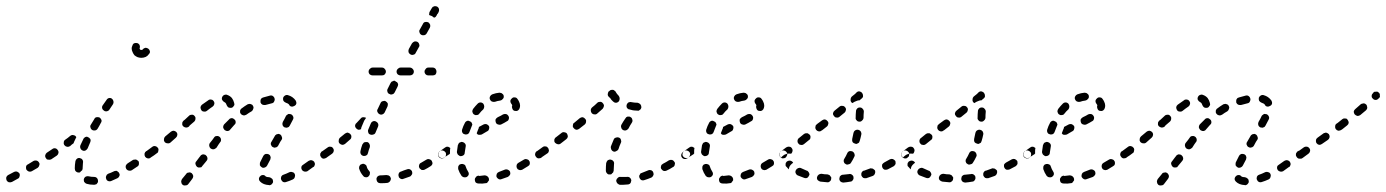

<svg xmlns="http://www.w3.org/2000/svg" viewBox="-32 -568 4412 611"><path d="M272 19Q275 19 276 17Q278 15 279 13Q280 11 280 8Q280 3 277 -1Q273 -5 268 -5Q258 -5 250 -7Q245 -8 241 -6Q236 -3 235 2Q234 4 235 7Q235 9 236 11Q238 13 240 15Q241 16 244 17Q254 20 267 20Q270 20 272 19ZM-4 12Q-9 10 -11 6Q-13 1 -12 -4Q-10 -9 -6 -11L13 -21Q17 -23 22 -22Q27 -20 30 -16Q32 -11 30 -6Q29 -1 24 1L6 11Q1 13 -4 12ZM348 -8Q350 -13 347 -17Q346 -20 344 -21Q342 -23 340 -24Q338 -25 335 -24Q333 -24 331 -23Q321 -18 312 -15Q310 -14 308 -12Q307 -10 306 -8Q305 -6 305 -3Q305 -1 306 1Q307 6 312 8Q317 10 322 8Q331 4 342 -1Q346 -3 348 -8ZM209 -23Q206 -26 206 -32V-33Q206 -43 208 -55Q209 -60 213 -63Q217 -66 222 -65Q225 -64 227 -63Q229 -62 230 -60Q232 -58 232 -55Q233 -53 232 -50Q231 -41 231 -33V-32Q231 -30 230 -28Q230 -26 228 -25Q225 -23 223 -20Q222 -20 221 -19Q219 -19 218 -19Q213 -19 209 -23ZM93 -42Q95 -47 92 -51Q89 -56 84 -57Q79 -58 75 -56Q66 -50 57 -45Q52 -43 51 -38Q50 -33 52 -28Q55 -24 60 -22Q65 -21 69 -23Q79 -29 88 -34Q92 -37 93 -42ZM410 -45Q411 -50 409 -55Q407 -57 405 -58Q403 -60 401 -60Q398 -61 396 -60Q393 -60 391 -59Q382 -53 374 -48Q372 -46 370 -44Q369 -42 368 -40Q368 -37 368 -35Q369 -32 370 -30Q373 -26 378 -25Q383 -24 387 -26Q396 -32 405 -38Q409 -40 410 -45ZM154 -81Q155 -86 152 -90Q149 -95 144 -96Q139 -97 135 -94Q126 -88 117 -82Q113 -79 112 -74Q111 -69 114 -65Q115 -63 117 -61Q119 -60 122 -60Q124 -59 127 -60Q129 -60 131 -61Q140 -67 149 -73Q153 -76 154 -81ZM452 -70Q453 -72 453 -75Q454 -77 453 -80Q453 -82 451 -84Q448 -88 443 -89Q438 -90 434 -87H433Q431 -85 430 -83Q428 -81 428 -79Q428 -76 428 -74Q429 -71 430 -69Q433 -65 438 -64Q443 -63 447 -66L448 -67Q450 -68 452 -70ZM224 -96Q226 -91 231 -89Q233 -88 235 -88Q238 -88 240 -89Q242 -90 244 -92Q246 -94 247 -96Q251 -105 255 -115Q256 -117 256 -119Q257 -122 256 -124Q255 -127 253 -128Q252 -130 249 -131Q247 -132 245 -133Q242 -133 240 -132Q237 -131 236 -129Q234 -128 233 -125Q228 -115 224 -106Q222 -101 224 -96ZM181 -101Q176 -102 173 -106Q170 -110 171 -115Q171 -120 175 -123Q184 -129 192 -136Q194 -137 196 -138Q198 -139 201 -138Q203 -138 205 -137Q208 -136 209 -134Q210 -133 210 -133Q210 -132 211 -132Q207 -123 203 -115Q203 -113 202 -112Q196 -108 191 -103Q186 -100 181 -101ZM256 -162Q257 -157 262 -154Q266 -152 271 -153Q276 -154 279 -159Q284 -167 289 -177Q292 -181 291 -186Q289 -191 285 -194Q280 -196 275 -195Q270 -194 268 -189Q262 -180 257 -171Q254 -167 256 -162ZM293 -224Q294 -219 299 -216Q301 -214 303 -214Q306 -213 308 -214Q310 -214 313 -216Q315 -217 316 -219L328 -237Q330 -241 329 -246Q328 -251 324 -254Q320 -257 315 -256Q310 -255 307 -250L295 -233Q292 -229 293 -224ZM418 -409Q416 -409 414 -410Q413 -412 412 -414Q412 -415 413 -416Q414 -421 412 -425Q409 -430 404 -431Q399 -432 394 -430Q390 -427 389 -422Q387 -418 387 -414Q387 -408 390 -402Q392 -397 396 -392Q401 -388 406 -386Q412 -384 418 -384Q425 -384 432 -387Q438 -390 442 -396Q446 -400 445 -405Q444 -410 440 -413Q436 -416 431 -416Q426 -415 422 -411Q422 -410 421 -409Q419 -409 418 -409Z M583 -8Q582 -13 578 -17Q576 -18 574 -19Q572 -20 569 -19Q567 -19 564 -18Q562 -17 561 -15L547 2Q546 4 545 7Q544 9 545 11Q545 14 546 16Q547 18 549 20Q553 23 558 22Q564 22 567 18L580 1Q583 -3 583 -8ZM828 21Q831 20 833 18Q834 17 836 14Q837 12 837 10Q837 4 834 1Q830 -3 825 -4Q817 -4 813 -7Q810 -11 805 -11Q799 -11 796 -7Q794 -6 793 -3Q792 -1 792 1Q792 4 793 6Q794 8 796 10Q806 20 824 21Q826 22 828 21ZM904 0Q905 -2 906 -4Q907 -7 907 -9Q907 -12 906 -14Q904 -19 899 -20Q894 -22 889 -20Q879 -15 870 -12Q868 -11 866 -10Q864 -8 863 -6Q862 -3 862 -1Q862 2 863 4Q865 9 869 11Q874 13 879 11Q889 8 900 3Q902 2 904 0ZM968 -39Q969 -41 970 -44Q970 -46 970 -48Q969 -51 968 -53Q965 -57 960 -58Q955 -59 950 -56Q941 -50 933 -44Q931 -43 929 -41Q928 -39 927 -37Q927 -34 927 -32Q928 -29 929 -27Q932 -23 937 -22Q942 -21 946 -23Q955 -29 964 -36Q967 -37 968 -39ZM795 -47Q795 -45 795 -42Q796 -40 798 -38Q800 -36 802 -35Q806 -33 811 -35Q816 -37 818 -41Q822 -49 828 -60Q829 -62 829 -65Q830 -67 829 -69Q828 -72 827 -74Q825 -76 823 -77Q818 -79 813 -78Q808 -76 806 -72Q800 -61 796 -52Q795 -50 795 -47ZM622 -52 626 -57Q629 -61 628 -66Q627 -71 623 -74Q621 -76 619 -76Q616 -77 614 -77Q612 -76 609 -75Q607 -74 606 -72L602 -67L593 -55Q589 -51 590 -46Q591 -41 595 -37Q597 -36 599 -35Q601 -35 604 -35Q606 -35 609 -36Q611 -38 612 -40ZM1012 -70Q1013 -72 1013 -75Q1014 -77 1013 -80Q1013 -82 1011 -84Q1008 -88 1003 -89Q998 -90 994 -87L992 -86Q990 -85 989 -82Q987 -80 987 -78Q987 -75 987 -73Q988 -71 989 -69Q992 -64 997 -63Q1002 -63 1007 -66L1008 -67Q1010 -68 1012 -70ZM471 -84Q472 -87 472 -89Q473 -91 472 -94Q472 -96 470 -98Q467 -102 462 -103Q457 -104 453 -101Q443 -94 434 -87Q432 -86 430 -84Q429 -82 429 -79Q428 -77 429 -74Q429 -72 431 -70Q434 -66 439 -65Q444 -64 448 -67Q458 -73 468 -81Q470 -82 471 -84ZM664 -109 669 -116Q671 -118 671 -120Q672 -123 671 -125Q671 -128 669 -130Q668 -132 666 -133Q662 -136 657 -135Q652 -135 649 -130L644 -123Q641 -119 636 -113Q633 -109 634 -103Q635 -98 639 -95Q641 -94 644 -93Q646 -93 649 -93Q651 -94 653 -95Q655 -96 657 -98Q661 -104 664 -109ZM839 -129 832 -117Q829 -113 830 -108Q832 -102 836 -100Q838 -99 841 -98Q843 -98 846 -99Q848 -99 850 -101Q852 -102 853 -104L860 -117L864 -123Q867 -127 865 -132Q864 -137 860 -140Q858 -141 855 -142Q853 -142 850 -141Q848 -141 846 -139Q844 -138 843 -136ZM531 -134Q532 -136 532 -138Q533 -141 532 -143Q531 -146 529 -148Q526 -151 521 -152Q516 -152 512 -149Q503 -141 494 -134Q492 -132 491 -130Q490 -128 490 -125Q489 -123 490 -120Q491 -118 492 -116Q496 -112 501 -112Q506 -111 510 -114Q519 -122 528 -130Q530 -132 531 -134ZM718 -179Q718 -185 714 -188Q712 -190 710 -191Q708 -192 705 -192Q703 -192 701 -191Q698 -190 697 -188Q689 -180 681 -172Q678 -168 678 -163Q679 -158 683 -154Q684 -153 687 -152Q689 -151 692 -151Q694 -151 696 -152Q699 -153 700 -155Q707 -163 714 -171Q718 -174 718 -179ZM867 -171Q868 -166 873 -163Q875 -162 878 -162Q880 -161 882 -162Q885 -163 887 -164Q889 -166 890 -168Q896 -179 900 -187Q903 -192 901 -197Q899 -202 895 -204Q893 -205 890 -205Q888 -206 885 -205Q883 -204 881 -202Q879 -201 878 -199Q874 -190 868 -180Q866 -175 867 -171ZM572 -169 586 -181Q590 -185 590 -190Q591 -195 587 -199Q584 -203 579 -203Q573 -203 570 -200L556 -187L552 -184Q550 -182 549 -180Q548 -178 548 -176Q548 -173 548 -171Q549 -168 551 -166Q554 -163 560 -162Q565 -162 569 -165ZM774 -222Q776 -227 773 -231Q772 -234 770 -235Q768 -236 765 -237Q763 -238 761 -237Q758 -237 756 -236Q746 -230 737 -223Q735 -222 734 -220Q732 -218 732 -215Q732 -213 732 -210Q733 -208 734 -206Q737 -202 742 -201Q747 -200 752 -203Q760 -209 769 -214Q773 -217 774 -222ZM650 -237Q651 -242 648 -246Q647 -248 644 -250Q642 -251 640 -251Q638 -252 635 -251Q633 -251 631 -249Q622 -243 611 -235Q607 -232 606 -227Q606 -221 609 -217Q612 -213 617 -213Q622 -212 626 -215Q636 -223 645 -229Q649 -232 650 -237ZM695 -226Q700 -224 705 -225Q707 -226 709 -227Q711 -229 712 -231Q714 -233 714 -236Q714 -238 713 -241Q711 -249 706 -256Q700 -263 691 -266Q687 -268 682 -266Q677 -264 675 -259Q674 -257 674 -254Q674 -252 675 -250Q677 -247 678 -246Q680 -244 682 -243Q687 -241 689 -234Q691 -229 695 -226ZM895 -229Q900 -228 905 -231Q907 -232 909 -234Q910 -236 911 -238Q911 -241 911 -243Q910 -246 909 -248Q905 -254 898 -259Q892 -263 885 -265Q880 -267 875 -264Q871 -262 869 -257Q868 -252 870 -247Q873 -243 878 -241Q885 -239 888 -235Q890 -230 895 -229ZM840 -244Q843 -249 842 -254Q841 -259 837 -262Q833 -265 828 -264Q816 -261 806 -258Q803 -257 801 -256Q799 -254 798 -252Q797 -250 797 -247Q797 -245 797 -242Q799 -237 803 -235Q808 -233 813 -234Q823 -237 832 -239Q838 -240 840 -244Z M1201 14Q1206 13 1209 9Q1212 5 1212 0Q1211 -2 1210 -5Q1209 -7 1207 -8Q1205 -10 1203 -10Q1200 -11 1198 -11Q1190 -10 1183 -10Q1181 -10 1179 -10Q1174 -10 1170 -7Q1166 -3 1166 2Q1166 4 1167 7Q1168 9 1169 11Q1171 13 1173 14Q1176 15 1178 15Q1181 15 1183 15Q1192 15 1201 14ZM1276 -9Q1278 -11 1279 -13Q1280 -15 1280 -18Q1280 -20 1279 -23Q1277 -27 1273 -29Q1268 -31 1263 -29Q1253 -26 1244 -22Q1239 -21 1237 -16Q1235 -11 1237 -6Q1237 -4 1239 -2Q1241 0 1243 1Q1245 2 1248 2Q1250 2 1252 1Q1262 -2 1272 -6Q1275 -7 1276 -9ZM1132 -4Q1137 -3 1141 -7Q1143 -9 1144 -11Q1145 -13 1145 -16Q1146 -18 1145 -20Q1144 -23 1142 -25Q1137 -30 1135 -38Q1134 -43 1129 -45Q1125 -48 1120 -46Q1117 -45 1115 -44Q1113 -42 1112 -40Q1111 -38 1111 -36Q1110 -33 1111 -31Q1115 -18 1124 -8Q1127 -4 1132 -4ZM1344 -46Q1345 -51 1342 -56Q1341 -58 1339 -59Q1337 -61 1335 -61Q1332 -62 1330 -62Q1328 -61 1325 -60Q1317 -55 1308 -50Q1303 -48 1302 -43Q1300 -38 1303 -33Q1304 -31 1306 -30Q1308 -28 1310 -27Q1312 -27 1315 -27Q1317 -27 1319 -28Q1329 -33 1338 -39Q1342 -41 1344 -46ZM1386 -70Q1387 -72 1387 -75Q1388 -77 1387 -80Q1387 -82 1385 -84Q1382 -88 1377 -89Q1372 -90 1368 -87H1367Q1365 -85 1364 -83Q1363 -81 1362 -79Q1362 -76 1362 -74Q1363 -71 1364 -69Q1367 -65 1372 -64Q1377 -63 1382 -66V-67Q1384 -68 1386 -70ZM1030 -87Q1031 -92 1028 -96Q1025 -101 1020 -101Q1015 -102 1011 -99Q1002 -93 994 -87Q990 -84 989 -79Q988 -74 991 -70Q994 -66 999 -65Q1004 -64 1008 -67Q1017 -73 1025 -79Q1029 -82 1030 -87ZM1116 -78Q1119 -73 1124 -72Q1126 -71 1129 -72Q1131 -72 1133 -73Q1135 -74 1137 -76Q1138 -78 1139 -81Q1141 -90 1145 -100Q1146 -105 1144 -109Q1142 -114 1137 -116Q1135 -116 1132 -116Q1130 -116 1127 -115Q1125 -114 1124 -112Q1122 -110 1121 -108Q1117 -97 1115 -87Q1114 -82 1116 -78ZM1086 -132Q1087 -137 1083 -141Q1082 -143 1079 -144Q1077 -145 1075 -146Q1072 -146 1070 -145Q1068 -144 1066 -143Q1058 -136 1050 -130Q1046 -126 1046 -121Q1045 -116 1048 -112Q1052 -108 1057 -107Q1062 -107 1066 -110Q1074 -117 1082 -124Q1086 -127 1086 -132ZM1139 -151Q1139 -149 1140 -146Q1141 -144 1142 -142Q1144 -141 1146 -140Q1151 -138 1156 -140Q1161 -141 1163 -146Q1167 -155 1171 -165Q1173 -170 1171 -175Q1169 -179 1165 -181Q1160 -184 1155 -182Q1150 -180 1148 -175Q1144 -165 1140 -156Q1139 -154 1139 -151ZM1133 -193Q1129 -195 1124 -195Q1119 -195 1116 -191Q1109 -184 1102 -176Q1100 -175 1099 -172Q1098 -170 1098 -168Q1098 -165 1099 -163Q1100 -161 1102 -159Q1105 -156 1109 -155Q1113 -155 1117 -157Q1117 -161 1119 -165Q1123 -174 1127 -184Q1130 -189 1133 -193ZM1169 -212Q1171 -207 1175 -205Q1180 -202 1185 -204Q1190 -206 1192 -210L1201 -229Q1203 -234 1202 -239Q1200 -243 1195 -246Q1191 -248 1186 -246Q1181 -245 1179 -240L1170 -221Q1167 -217 1169 -212ZM1201 -276Q1202 -271 1207 -269Q1209 -268 1212 -267Q1214 -267 1217 -268Q1219 -269 1221 -270Q1223 -272 1224 -274L1233 -292Q1235 -296 1235 -300Q1234 -304 1231 -307Q1231 -307 1230 -307Q1227 -309 1224 -311Q1222 -311 1221 -311Q1220 -310 1219 -310Q1216 -309 1214 -308Q1212 -306 1211 -304L1202 -286Q1199 -281 1201 -276ZM1192 -331Q1196 -335 1196 -340Q1196 -345 1192 -349Q1189 -353 1183 -353H1154Q1149 -353 1145 -349Q1141 -345 1141 -340Q1141 -335 1145 -331Q1149 -328 1154 -328H1183Q1189 -328 1192 -331ZM1281 -331Q1285 -335 1285 -340Q1285 -345 1281 -349Q1277 -353 1272 -353H1243Q1238 -353 1234 -349Q1230 -345 1230 -340Q1230 -335 1234 -331Q1238 -328 1243 -328H1272Q1277 -328 1281 -331ZM1354 -331Q1357 -335 1357 -340Q1357 -345 1354 -349Q1350 -353 1345 -353H1331Q1326 -353 1323 -349Q1319 -345 1319 -340Q1319 -335 1323 -331Q1326 -328 1331 -328H1345Q1350 -328 1354 -331ZM1268 -402Q1270 -397 1274 -395Q1279 -392 1284 -394Q1289 -395 1291 -400L1301 -418Q1304 -422 1302 -427Q1301 -432 1296 -435Q1292 -437 1287 -436Q1282 -434 1279 -430L1269 -412Q1267 -407 1268 -402ZM1303 -465Q1304 -460 1309 -457Q1313 -455 1318 -456Q1323 -457 1326 -462L1336 -480Q1338 -484 1337 -489Q1335 -494 1331 -497Q1326 -499 1321 -498Q1316 -497 1314 -492L1304 -474Q1301 -470 1303 -465ZM1335 -530 1342 -542Q1343 -544 1345 -546Q1347 -547 1350 -548Q1352 -549 1355 -548Q1357 -548 1359 -547Q1364 -544 1365 -539Q1366 -534 1364 -530L1361 -524Q1361 -524 1361 -524Q1360 -524 1360 -524L1357 -518Q1356 -516 1354 -514Q1352 -512 1349 -512Q1349 -512 1349 -512Q1349 -512 1349 -512Q1346 -514 1342 -517Q1338 -519 1334 -520Q1333 -522 1334 -525Q1334 -528 1335 -530Z M1513 15Q1516 15 1518 14Q1520 12 1521 10Q1523 8 1524 6Q1524 4 1524 1Q1523 -4 1519 -7Q1515 -10 1510 -10Q1501 -9 1493 -8L1491 -9Q1489 -9 1487 -8Q1484 -7 1483 -5Q1481 -3 1480 -1Q1479 1 1479 4Q1479 9 1482 13Q1486 16 1491 16H1493Q1503 17 1513 15ZM1588 -8Q1590 -10 1591 -12Q1592 -14 1592 -17Q1592 -19 1591 -22Q1589 -26 1584 -28Q1579 -30 1574 -28Q1565 -24 1556 -21Q1551 -19 1549 -15Q1547 -10 1548 -5Q1549 -3 1551 -1Q1553 1 1555 2Q1557 3 1560 3Q1562 3 1564 2Q1574 -1 1584 -5Q1586 -6 1588 -8ZM1441 -5Q1443 -4 1445 -4Q1448 -3 1450 -4Q1453 -4 1455 -6Q1459 -9 1460 -14Q1460 -19 1457 -23Q1453 -29 1450 -38Q1449 -43 1444 -45Q1440 -47 1435 -46Q1432 -45 1430 -44Q1428 -42 1427 -40Q1426 -38 1426 -35Q1426 -33 1426 -30Q1430 -18 1437 -8Q1439 -6 1441 -5ZM1652 -42Q1653 -44 1654 -46Q1654 -49 1654 -51Q1654 -54 1652 -56Q1650 -60 1645 -61Q1640 -63 1635 -60Q1626 -55 1618 -50Q1613 -47 1612 -42Q1611 -37 1613 -33Q1614 -31 1616 -29Q1618 -28 1621 -27Q1623 -26 1626 -27Q1628 -27 1630 -28Q1639 -33 1648 -39Q1650 -40 1652 -42ZM1696 -75Q1697 -80 1694 -84Q1691 -88 1686 -89Q1681 -90 1677 -87H1676Q1672 -84 1671 -79Q1670 -74 1673 -70Q1676 -65 1681 -64Q1687 -64 1691 -66V-67Q1695 -70 1696 -75ZM1399 -78 1382 -67Q1378 -64 1373 -65Q1368 -66 1365 -70Q1362 -74 1363 -79Q1364 -84 1368 -87L1385 -99Q1387 -100 1389 -101Q1392 -101 1394 -101Q1396 -100 1398 -99Q1400 -98 1401 -97Q1400 -92 1400 -87Q1400 -83 1400 -79Q1400 -79 1399 -79Q1399 -78 1399 -78ZM1423 -80Q1424 -78 1425 -76Q1427 -74 1429 -73Q1431 -71 1434 -71Q1439 -71 1443 -74Q1447 -77 1447 -83Q1448 -92 1450 -102Q1451 -107 1448 -111Q1445 -115 1440 -116Q1437 -117 1435 -116Q1432 -115 1430 -114Q1428 -113 1427 -110Q1426 -108 1425 -106Q1423 -95 1422 -85Q1422 -82 1423 -80ZM1516 -173Q1521 -171 1524 -167Q1526 -162 1524 -157Q1523 -152 1518 -150Q1509 -145 1501 -140Q1498 -139 1496 -139Q1493 -139 1491 -139Q1489 -140 1487 -141Q1486 -142 1485 -144Q1487 -150 1490 -157Q1492 -160 1492 -164Q1499 -168 1507 -172Q1511 -174 1516 -173ZM1439 -147Q1441 -142 1446 -141Q1448 -140 1451 -140Q1453 -140 1456 -141Q1458 -142 1460 -144Q1461 -146 1462 -148Q1465 -157 1469 -166Q1470 -168 1471 -171Q1471 -173 1470 -175Q1469 -178 1467 -180Q1465 -181 1463 -182Q1458 -185 1454 -183Q1449 -181 1447 -176Q1442 -167 1439 -157Q1437 -152 1439 -147ZM1587 -189Q1589 -194 1586 -199Q1584 -203 1579 -205Q1574 -206 1569 -204Q1563 -200 1552 -195Q1547 -192 1545 -188Q1544 -183 1546 -178Q1548 -173 1553 -172Q1558 -170 1563 -172Q1575 -178 1581 -182Q1586 -184 1587 -189ZM1471 -213Q1472 -207 1476 -204Q1478 -203 1480 -202Q1483 -201 1485 -202Q1488 -202 1490 -203Q1492 -205 1493 -206Q1499 -214 1506 -220Q1509 -224 1509 -229Q1509 -234 1506 -238Q1502 -242 1497 -242Q1492 -242 1488 -238Q1481 -231 1474 -222Q1471 -218 1471 -213ZM1620 -244Q1618 -249 1614 -254Q1611 -258 1606 -258Q1601 -259 1597 -255Q1593 -252 1592 -247Q1592 -242 1595 -238Q1598 -235 1598 -232Q1598 -230 1597 -229Q1597 -224 1600 -219Q1603 -215 1608 -215Q1613 -214 1617 -217Q1621 -220 1622 -225Q1623 -228 1623 -232Q1623 -238 1620 -244ZM1528 -262Q1525 -257 1527 -252Q1529 -247 1533 -245Q1538 -243 1543 -244Q1551 -247 1560 -248Q1565 -249 1568 -253Q1572 -257 1571 -262Q1571 -264 1570 -266Q1568 -269 1566 -270Q1565 -272 1562 -272Q1560 -273 1557 -273Q1546 -272 1535 -268Q1530 -266 1528 -262Z M1966 19Q1968 19 1970 18Q1973 17 1974 15Q1976 13 1976 10Q1977 8 1977 5Q1976 0 1972 -3Q1968 -6 1962 -5Q1957 -5 1952 -5Q1947 -5 1943 -5Q1938 -6 1934 -2Q1930 1 1929 6Q1929 9 1930 11Q1931 13 1932 15Q1934 17 1936 18Q1938 20 1941 20Q1946 20 1952 20Q1958 20 1966 19ZM2047 -10Q2049 -14 2047 -19Q2046 -21 2045 -23Q2043 -25 2041 -26Q2038 -27 2036 -27Q2033 -27 2031 -26Q2021 -22 2011 -18Q2008 -17 2006 -16Q2005 -14 2004 -12Q2002 -10 2002 -7Q2002 -5 2003 -2Q2005 3 2009 5Q2014 7 2019 5Q2029 2 2041 -3Q2045 -5 2047 -10ZM1900 -16Q1896 -20 1896 -25Q1896 -26 1896 -27Q1896 -38 1897 -49Q1898 -52 1899 -54Q1900 -56 1902 -58Q1904 -59 1907 -60Q1909 -60 1912 -60Q1917 -59 1920 -55Q1923 -51 1922 -46Q1921 -36 1921 -27Q1921 -26 1921 -26Q1921 -24 1920 -22Q1920 -21 1919 -19Q1916 -17 1914 -14Q1913 -13 1912 -13Q1910 -13 1909 -13Q1903 -12 1900 -16ZM2113 -39Q2115 -41 2115 -43Q2116 -46 2116 -48Q2116 -51 2114 -53Q2112 -57 2107 -59Q2102 -60 2097 -58Q2088 -52 2078 -47Q2076 -46 2074 -44Q2072 -43 2072 -40Q2071 -38 2071 -35Q2071 -33 2072 -31Q2075 -26 2080 -24Q2085 -23 2089 -25Q2100 -30 2109 -36Q2112 -37 2113 -39ZM2164 -75Q2165 -80 2162 -84Q2159 -88 2154 -89Q2149 -90 2145 -87L2141 -84Q2137 -81 2136 -76Q2135 -71 2138 -67Q2139 -65 2141 -64Q2144 -62 2146 -62Q2148 -62 2151 -62Q2153 -63 2155 -64L2159 -67Q2163 -70 2164 -75ZM1713 -83Q1714 -86 1715 -88Q1715 -90 1714 -93Q1714 -95 1712 -97Q1709 -102 1704 -102Q1699 -103 1695 -100Q1685 -93 1677 -87Q1675 -86 1673 -84Q1672 -82 1672 -79Q1671 -77 1672 -74Q1672 -72 1674 -70Q1677 -66 1682 -65Q1687 -64 1691 -67Q1700 -73 1710 -80Q1712 -81 1713 -83ZM1913 -93Q1915 -88 1920 -86Q1924 -84 1929 -87Q1934 -89 1936 -93Q1939 -103 1944 -114Q1946 -118 1944 -123Q1943 -128 1938 -130Q1933 -132 1928 -130Q1923 -129 1921 -124Q1916 -113 1912 -102Q1911 -98 1913 -93ZM1775 -133Q1775 -139 1772 -143Q1771 -145 1768 -146Q1766 -147 1764 -147Q1761 -148 1759 -147Q1757 -147 1755 -145L1737 -131Q1735 -130 1734 -128Q1732 -125 1732 -123Q1732 -120 1732 -118Q1733 -116 1734 -114Q1738 -110 1743 -109Q1748 -108 1752 -111L1770 -125Q1774 -128 1775 -133ZM1945 -162Q1946 -157 1951 -154Q1955 -152 1960 -153Q1965 -155 1968 -159Q1973 -169 1979 -178Q1982 -183 1980 -188Q1979 -193 1975 -195Q1973 -197 1970 -197Q1968 -197 1965 -197Q1963 -196 1961 -195Q1959 -193 1958 -191Q1951 -181 1946 -172Q1943 -167 1945 -162ZM1833 -181Q1834 -186 1830 -190Q1827 -194 1822 -195Q1817 -195 1813 -192L1795 -177Q1793 -176 1792 -174Q1791 -171 1791 -169Q1791 -167 1791 -164Q1792 -162 1794 -160Q1797 -156 1802 -155Q1807 -155 1811 -158L1829 -172Q1833 -176 1833 -181ZM1890 -231Q1890 -236 1886 -240Q1883 -244 1878 -244Q1872 -244 1869 -241Q1861 -233 1852 -226Q1848 -222 1848 -217Q1848 -212 1851 -208Q1855 -204 1860 -204Q1865 -203 1869 -207Q1878 -215 1886 -222Q1889 -226 1890 -231ZM1964 -238Q1965 -240 1968 -242Q1970 -243 1972 -243Q1975 -244 1977 -243Q1987 -241 1997 -241Q2002 -240 2006 -236Q2009 -232 2009 -227Q2009 -225 2008 -223Q2007 -220 2005 -219Q2003 -217 2001 -216Q1998 -215 1996 -216Q1989 -216 1982 -217Q1978 -218 1974 -219Q1972 -220 1969 -220Q1965 -222 1963 -225Q1961 -229 1962 -234Q1963 -236 1964 -238ZM1907 -258Q1907 -258 1906 -259Q1904 -261 1903 -263Q1902 -265 1902 -268Q1902 -270 1903 -272Q1903 -275 1905 -277L1907 -278Q1910 -282 1915 -282Q1921 -283 1924 -279Q1925 -278 1926 -278Q1927 -277 1927 -276Q1931 -269 1937 -263Q1940 -259 1940 -254Q1940 -249 1937 -245Q1933 -241 1928 -241Q1923 -241 1919 -245Q1913 -250 1909 -257Q1908 -257 1907 -258Z M2290 15Q2293 15 2295 14Q2297 12 2298 10Q2300 8 2301 6Q2301 4 2301 1Q2300 -4 2296 -7Q2292 -10 2287 -10Q2278 -9 2270 -8L2268 -9Q2266 -9 2264 -8Q2261 -7 2260 -5Q2258 -3 2257 -1Q2256 1 2256 4Q2256 9 2259 13Q2263 16 2268 16H2270Q2280 17 2290 15ZM2365 -8Q2367 -10 2368 -12Q2369 -14 2369 -17Q2369 -19 2368 -22Q2366 -26 2361 -28Q2356 -30 2351 -28Q2342 -24 2333 -21Q2328 -19 2326 -15Q2324 -10 2325 -5Q2326 -3 2328 -1Q2330 1 2332 2Q2334 3 2337 3Q2339 3 2341 2Q2351 -1 2361 -5Q2363 -6 2365 -8ZM2218 -5Q2220 -4 2222 -4Q2225 -3 2227 -4Q2230 -4 2232 -6Q2236 -9 2237 -14Q2237 -19 2234 -23Q2230 -29 2227 -38Q2226 -43 2221 -45Q2217 -47 2212 -46Q2209 -45 2207 -44Q2205 -42 2204 -40Q2203 -38 2203 -35Q2203 -33 2203 -30Q2207 -18 2214 -8Q2216 -6 2218 -5ZM2429 -42Q2430 -44 2431 -46Q2431 -49 2431 -51Q2431 -54 2429 -56Q2427 -60 2422 -61Q2417 -63 2412 -60Q2403 -55 2395 -50Q2390 -47 2389 -42Q2388 -37 2390 -33Q2391 -31 2393 -29Q2395 -28 2398 -27Q2400 -26 2403 -27Q2405 -27 2407 -28Q2416 -33 2425 -39Q2427 -40 2429 -42ZM2473 -75Q2474 -80 2471 -84Q2468 -88 2463 -89Q2458 -90 2454 -87H2453Q2449 -84 2448 -79Q2447 -74 2450 -70Q2453 -65 2458 -64Q2464 -64 2468 -66V-67Q2472 -70 2473 -75ZM2176 -78 2159 -67Q2155 -64 2150 -65Q2145 -66 2142 -70Q2139 -74 2140 -79Q2141 -84 2145 -87L2162 -99Q2164 -100 2166 -101Q2169 -101 2171 -101Q2173 -100 2175 -99Q2177 -98 2178 -97Q2177 -92 2177 -87Q2177 -83 2177 -79Q2177 -79 2176 -79Q2176 -78 2176 -78ZM2200 -80Q2201 -78 2202 -76Q2204 -74 2206 -73Q2208 -71 2211 -71Q2216 -71 2220 -74Q2224 -77 2224 -83Q2225 -92 2227 -102Q2228 -107 2225 -111Q2222 -115 2217 -116Q2214 -117 2212 -116Q2209 -115 2207 -114Q2205 -113 2204 -110Q2203 -108 2202 -106Q2200 -95 2199 -85Q2199 -82 2200 -80ZM2293 -173Q2298 -171 2301 -167Q2303 -162 2301 -157Q2300 -152 2295 -150Q2286 -145 2278 -140Q2275 -139 2273 -139Q2270 -139 2268 -139Q2266 -140 2264 -141Q2263 -142 2262 -144Q2264 -150 2267 -157Q2269 -160 2269 -164Q2276 -168 2284 -172Q2288 -174 2293 -173ZM2216 -147Q2218 -142 2223 -141Q2225 -140 2228 -140Q2230 -140 2233 -141Q2235 -142 2237 -144Q2238 -146 2239 -148Q2242 -157 2246 -166Q2247 -168 2248 -171Q2248 -173 2247 -175Q2246 -178 2244 -180Q2242 -181 2240 -182Q2235 -185 2231 -183Q2226 -181 2224 -176Q2219 -167 2216 -157Q2214 -152 2216 -147ZM2364 -189Q2366 -194 2363 -199Q2361 -203 2356 -205Q2351 -206 2346 -204Q2340 -200 2329 -195Q2324 -192 2322 -188Q2321 -183 2323 -178Q2325 -173 2330 -172Q2335 -170 2340 -172Q2352 -178 2358 -182Q2363 -184 2364 -189ZM2248 -213Q2249 -207 2253 -204Q2255 -203 2257 -202Q2260 -201 2262 -202Q2265 -202 2267 -203Q2269 -205 2270 -206Q2276 -214 2283 -220Q2286 -224 2286 -229Q2286 -234 2283 -238Q2279 -242 2274 -242Q2269 -242 2265 -238Q2258 -231 2251 -222Q2248 -218 2248 -213ZM2397 -244Q2395 -249 2391 -254Q2388 -258 2383 -258Q2378 -259 2374 -255Q2370 -252 2369 -247Q2369 -242 2372 -238Q2375 -235 2375 -232Q2375 -230 2374 -229Q2374 -224 2377 -219Q2380 -215 2385 -215Q2390 -214 2394 -217Q2398 -220 2399 -225Q2400 -228 2400 -232Q2400 -238 2397 -244ZM2305 -262Q2302 -257 2304 -252Q2306 -247 2310 -245Q2315 -243 2320 -244Q2328 -247 2337 -248Q2342 -249 2345 -253Q2349 -257 2348 -262Q2348 -264 2347 -266Q2345 -269 2343 -270Q2342 -272 2339 -272Q2337 -273 2334 -273Q2323 -272 2312 -268Q2307 -266 2305 -262Z M2682 5Q2685 1 2684 -4Q2684 -6 2683 -8Q2681 -11 2679 -12Q2677 -14 2675 -14Q2673 -15 2670 -14Q2660 -13 2651 -12Q2648 -12 2646 -11Q2644 -10 2642 -8Q2640 -6 2640 -4Q2639 -1 2639 1Q2639 6 2643 10Q2647 13 2652 13Q2663 12 2674 10Q2679 10 2682 5ZM2609 9Q2613 6 2613 1Q2614 -2 2613 -4Q2612 -6 2610 -8Q2609 -10 2607 -11Q2604 -12 2602 -13Q2592 -13 2582 -15Q2577 -15 2573 -12Q2569 -9 2568 -4Q2567 1 2570 5Q2574 9 2579 10Q2589 11 2600 12Q2605 13 2609 9ZM2752 -15Q2754 -19 2753 -24Q2752 -27 2750 -28Q2748 -30 2746 -31Q2744 -32 2741 -32Q2739 -33 2737 -32Q2727 -28 2718 -25Q2715 -25 2713 -23Q2711 -21 2710 -19Q2709 -17 2709 -15Q2709 -12 2709 -10Q2711 -5 2715 -2Q2720 0 2725 -1Q2735 -5 2745 -8Q2750 -10 2752 -15ZM2537 -2Q2541 -5 2543 -10Q2544 -12 2544 -14Q2543 -17 2542 -19Q2541 -21 2539 -23Q2537 -25 2535 -25Q2525 -29 2517 -33Q2513 -35 2508 -33Q2503 -31 2501 -27Q2498 -22 2500 -17Q2502 -12 2506 -10Q2516 -6 2527 -2Q2532 0 2537 -2ZM2815 -42Q2817 -44 2818 -46Q2818 -49 2818 -51Q2818 -54 2817 -56Q2814 -60 2809 -62Q2804 -63 2800 -61Q2791 -56 2782 -51Q2780 -50 2778 -48Q2776 -46 2775 -44Q2775 -42 2775 -39Q2775 -37 2776 -35Q2778 -30 2783 -28Q2788 -27 2793 -29Q2802 -34 2812 -39Q2814 -40 2815 -42ZM2468 -41Q2468 -43 2468 -46Q2468 -48 2469 -50Q2471 -53 2472 -54Q2476 -57 2482 -57Q2487 -56 2490 -53Q2491 -51 2492 -50Q2490 -49 2488 -47Q2483 -43 2480 -37Q2479 -33 2478 -29Q2474 -33 2471 -37Q2469 -38 2468 -41ZM2653 -59Q2653 -56 2653 -54Q2654 -51 2655 -49Q2657 -47 2659 -46Q2663 -43 2668 -45Q2674 -46 2676 -50Q2682 -59 2687 -70Q2689 -74 2687 -79Q2685 -84 2681 -86Q2676 -88 2671 -87Q2666 -85 2664 -80Q2660 -71 2655 -63Q2654 -61 2653 -59ZM2860 -70Q2861 -72 2861 -75Q2862 -77 2861 -80Q2861 -82 2859 -84Q2856 -88 2851 -89Q2846 -90 2842 -87H2841Q2839 -85 2838 -83Q2837 -81 2836 -79Q2836 -76 2836 -74Q2837 -71 2838 -69Q2841 -65 2846 -64Q2852 -63 2856 -66V-67Q2858 -68 2860 -70ZM2449 -74Q2448 -77 2449 -79Q2449 -82 2450 -84Q2452 -86 2454 -87Q2461 -92 2470 -99Q2475 -102 2480 -101Q2485 -101 2488 -96Q2491 -92 2490 -87Q2489 -82 2486 -79Q2485 -79 2484 -79Q2476 -80 2470 -78Q2463 -76 2458 -71Q2456 -69 2454 -67Q2453 -68 2452 -68Q2451 -69 2451 -70Q2449 -72 2449 -74ZM2547 -130Q2548 -135 2545 -139Q2543 -141 2541 -142Q2539 -144 2537 -144Q2534 -144 2532 -144Q2529 -143 2527 -142L2511 -129Q2509 -128 2508 -126Q2506 -123 2506 -121Q2506 -118 2506 -116Q2507 -114 2508 -112Q2510 -110 2512 -108Q2514 -107 2517 -107Q2519 -106 2522 -107Q2524 -108 2526 -109L2542 -122Q2547 -125 2547 -130ZM2681 -116Q2684 -112 2689 -111Q2691 -110 2694 -110Q2696 -111 2698 -112Q2701 -113 2702 -115Q2703 -117 2704 -120Q2707 -130 2709 -140Q2710 -145 2707 -150Q2704 -154 2699 -155Q2694 -156 2689 -153Q2685 -150 2684 -145Q2682 -135 2680 -126Q2679 -121 2681 -116ZM2585 -154 2599 -165Q2603 -168 2604 -174Q2605 -179 2601 -183Q2598 -187 2593 -188Q2588 -188 2584 -185L2569 -174L2567 -172Q2565 -171 2564 -169Q2563 -167 2563 -164Q2562 -162 2563 -159Q2564 -157 2565 -155Q2568 -151 2573 -150Q2579 -149 2583 -153ZM2694 -185Q2697 -181 2702 -181Q2707 -180 2711 -184Q2715 -187 2716 -192Q2716 -203 2717 -213Q2717 -218 2713 -222Q2710 -226 2704 -226Q2699 -226 2696 -223Q2692 -219 2692 -214Q2691 -204 2691 -194Q2690 -189 2694 -185ZM2660 -218Q2661 -223 2657 -227Q2654 -231 2649 -231Q2644 -232 2640 -229L2624 -216Q2620 -213 2619 -208Q2618 -203 2622 -199Q2625 -194 2630 -194Q2635 -193 2639 -196L2655 -209Q2659 -212 2660 -218ZM2675 -252Q2675 -257 2679 -261Q2686 -266 2689 -269Q2691 -271 2692 -272Q2692 -272 2692 -272Q2695 -276 2699 -277Q2704 -278 2708 -275Q2711 -274 2712 -271Q2714 -269 2714 -266Q2715 -262 2714 -259Q2712 -256 2710 -254Q2709 -254 2709 -254Q2708 -253 2706 -251Q2705 -250 2704 -249Q2698 -249 2692 -246Q2686 -244 2681 -240Q2680 -240 2679 -241Q2678 -242 2677 -243Q2674 -247 2675 -252Z M3070 5Q3073 1 3072 -4Q3072 -6 3071 -8Q3069 -11 3067 -12Q3065 -14 3063 -14Q3061 -15 3058 -14Q3048 -13 3039 -12Q3036 -12 3034 -11Q3032 -10 3030 -8Q3028 -6 3028 -4Q3027 -1 3027 1Q3027 6 3031 10Q3035 13 3040 13Q3051 12 3062 10Q3067 10 3070 5ZM2997 9Q3001 6 3001 1Q3002 -2 3001 -4Q3000 -6 2998 -8Q2997 -10 2995 -11Q2992 -12 2990 -13Q2980 -13 2970 -15Q2965 -15 2961 -12Q2957 -9 2956 -4Q2955 1 2958 5Q2962 9 2967 10Q2977 11 2988 12Q2993 13 2997 9ZM3140 -15Q3142 -19 3141 -24Q3140 -27 3138 -28Q3136 -30 3134 -31Q3132 -32 3129 -32Q3127 -33 3125 -32Q3115 -28 3106 -25Q3103 -25 3101 -23Q3099 -21 3098 -19Q3097 -17 3097 -15Q3097 -12 3097 -10Q3099 -5 3103 -2Q3108 0 3113 -1Q3123 -5 3133 -8Q3138 -10 3140 -15ZM2925 -2Q2929 -5 2931 -10Q2932 -12 2932 -14Q2931 -17 2930 -19Q2929 -21 2927 -23Q2925 -25 2923 -25Q2913 -29 2905 -33Q2901 -35 2896 -33Q2891 -31 2889 -27Q2886 -22 2888 -17Q2890 -12 2894 -10Q2904 -6 2915 -2Q2920 0 2925 -2ZM3203 -42Q3205 -44 3206 -46Q3206 -49 3206 -51Q3206 -54 3205 -56Q3202 -60 3197 -62Q3192 -63 3188 -61Q3179 -56 3170 -51Q3168 -50 3166 -48Q3164 -46 3163 -44Q3163 -42 3163 -39Q3163 -37 3164 -35Q3166 -30 3171 -28Q3176 -27 3181 -29Q3190 -34 3200 -39Q3202 -40 3203 -42ZM2856 -41Q2856 -43 2856 -46Q2856 -48 2857 -50Q2859 -53 2860 -54Q2864 -57 2870 -57Q2875 -56 2878 -53Q2879 -51 2880 -50Q2878 -49 2876 -47Q2871 -43 2868 -37Q2867 -33 2866 -29Q2862 -33 2859 -37Q2857 -38 2856 -41ZM3041 -59Q3041 -56 3041 -54Q3042 -51 3043 -49Q3045 -47 3047 -46Q3051 -43 3056 -45Q3062 -46 3064 -50Q3070 -59 3075 -70Q3077 -74 3075 -79Q3073 -84 3069 -86Q3064 -88 3059 -87Q3054 -85 3052 -80Q3048 -71 3043 -63Q3042 -61 3041 -59ZM3248 -70Q3249 -72 3249 -75Q3250 -77 3249 -80Q3249 -82 3247 -84Q3244 -88 3239 -89Q3234 -90 3230 -87H3229Q3227 -85 3226 -83Q3225 -81 3224 -79Q3224 -76 3224 -74Q3225 -71 3226 -69Q3229 -65 3234 -64Q3240 -63 3244 -66V-67Q3246 -68 3248 -70ZM2837 -74Q2836 -77 2837 -79Q2837 -82 2838 -84Q2840 -86 2842 -87Q2849 -92 2858 -99Q2863 -102 2868 -101Q2873 -101 2876 -96Q2879 -92 2878 -87Q2877 -82 2874 -79Q2873 -79 2872 -79Q2864 -80 2858 -78Q2851 -76 2846 -71Q2844 -69 2842 -67Q2841 -68 2840 -68Q2839 -69 2839 -70Q2837 -72 2837 -74ZM2935 -130Q2936 -135 2933 -139Q2931 -141 2929 -142Q2927 -144 2925 -144Q2922 -144 2920 -144Q2917 -143 2915 -142L2899 -129Q2897 -128 2896 -126Q2894 -123 2894 -121Q2894 -118 2894 -116Q2895 -114 2896 -112Q2898 -110 2900 -108Q2902 -107 2905 -107Q2907 -106 2910 -107Q2912 -108 2914 -109L2930 -122Q2935 -125 2935 -130ZM3069 -116Q3072 -112 3077 -111Q3079 -110 3082 -110Q3084 -111 3086 -112Q3089 -113 3090 -115Q3091 -117 3092 -120Q3095 -130 3097 -140Q3098 -145 3095 -150Q3092 -154 3087 -155Q3082 -156 3077 -153Q3073 -150 3072 -145Q3070 -135 3068 -126Q3067 -121 3069 -116ZM2973 -154 2987 -165Q2991 -168 2992 -174Q2993 -179 2989 -183Q2986 -187 2981 -188Q2976 -188 2972 -185L2957 -174L2955 -172Q2953 -171 2952 -169Q2951 -167 2951 -164Q2950 -162 2951 -159Q2952 -157 2953 -155Q2956 -151 2961 -150Q2967 -149 2971 -153ZM3082 -185Q3085 -181 3090 -181Q3095 -180 3099 -184Q3103 -187 3104 -192Q3104 -203 3105 -213Q3105 -218 3101 -222Q3098 -226 3092 -226Q3087 -226 3084 -223Q3080 -219 3080 -214Q3079 -204 3079 -194Q3078 -189 3082 -185ZM3048 -218Q3049 -223 3045 -227Q3042 -231 3037 -231Q3032 -232 3028 -229L3012 -216Q3008 -213 3007 -208Q3006 -203 3010 -199Q3013 -194 3018 -194Q3023 -193 3027 -196L3043 -209Q3047 -212 3048 -218ZM3063 -252Q3063 -257 3067 -261Q3074 -266 3077 -269Q3079 -271 3080 -272Q3080 -272 3080 -272Q3083 -276 3087 -277Q3092 -278 3096 -275Q3099 -274 3100 -271Q3102 -269 3102 -266Q3103 -262 3102 -259Q3100 -256 3098 -254Q3097 -254 3097 -254Q3096 -253 3094 -251Q3093 -250 3092 -249Q3086 -249 3080 -246Q3074 -244 3069 -240Q3068 -240 3067 -241Q3066 -242 3065 -243Q3062 -247 3063 -252Z M3375 15Q3378 15 3380 14Q3382 12 3383 10Q3385 8 3386 6Q3386 4 3386 1Q3385 -4 3381 -7Q3377 -10 3372 -10Q3363 -9 3355 -8L3353 -9Q3351 -9 3349 -8Q3346 -7 3345 -5Q3343 -3 3342 -1Q3341 1 3341 4Q3341 9 3344 13Q3348 16 3353 16H3355Q3365 17 3375 15ZM3450 -8Q3452 -10 3453 -12Q3454 -14 3454 -17Q3454 -19 3453 -22Q3451 -26 3446 -28Q3441 -30 3436 -28Q3427 -24 3418 -21Q3413 -19 3411 -15Q3409 -10 3410 -5Q3411 -3 3413 -1Q3415 1 3417 2Q3419 3 3422 3Q3424 3 3426 2Q3436 -1 3446 -5Q3448 -6 3450 -8ZM3303 -5Q3305 -4 3307 -4Q3310 -3 3312 -4Q3315 -4 3317 -6Q3321 -9 3322 -14Q3322 -19 3319 -23Q3315 -29 3312 -38Q3311 -43 3306 -45Q3302 -47 3297 -46Q3294 -45 3292 -44Q3290 -42 3289 -40Q3288 -38 3288 -35Q3288 -33 3288 -30Q3292 -18 3299 -8Q3301 -6 3303 -5ZM3514 -42Q3515 -44 3516 -46Q3516 -49 3516 -51Q3516 -54 3514 -56Q3512 -60 3507 -61Q3502 -63 3497 -60Q3488 -55 3480 -50Q3475 -47 3474 -42Q3473 -37 3475 -33Q3476 -31 3478 -29Q3480 -28 3483 -27Q3485 -26 3488 -27Q3490 -27 3492 -28Q3501 -33 3510 -39Q3512 -40 3514 -42ZM3558 -75Q3559 -80 3556 -84Q3553 -88 3548 -89Q3543 -90 3539 -87H3538Q3534 -84 3533 -79Q3532 -74 3535 -70Q3538 -65 3543 -64Q3549 -64 3553 -66V-67Q3557 -70 3558 -75ZM3261 -78 3244 -67Q3240 -64 3235 -65Q3230 -66 3227 -70Q3224 -74 3225 -79Q3226 -84 3230 -87L3247 -99Q3249 -100 3251 -101Q3254 -101 3256 -101Q3258 -100 3260 -99Q3262 -98 3263 -97Q3262 -92 3262 -87Q3262 -83 3262 -79Q3262 -79 3261 -79Q3261 -78 3261 -78ZM3285 -80Q3286 -78 3287 -76Q3289 -74 3291 -73Q3293 -71 3296 -71Q3301 -71 3305 -74Q3309 -77 3309 -83Q3310 -92 3312 -102Q3313 -107 3310 -111Q3307 -115 3302 -116Q3299 -117 3297 -116Q3294 -115 3292 -114Q3290 -113 3289 -110Q3288 -108 3287 -106Q3285 -95 3284 -85Q3284 -82 3285 -80ZM3378 -173Q3383 -171 3386 -167Q3388 -162 3386 -157Q3385 -152 3380 -150Q3371 -145 3363 -140Q3360 -139 3358 -139Q3355 -139 3353 -139Q3351 -140 3349 -141Q3348 -142 3347 -144Q3349 -150 3352 -157Q3354 -160 3354 -164Q3361 -168 3369 -172Q3373 -174 3378 -173ZM3301 -147Q3303 -142 3308 -141Q3310 -140 3313 -140Q3315 -140 3318 -141Q3320 -142 3322 -144Q3323 -146 3324 -148Q3327 -157 3331 -166Q3332 -168 3333 -171Q3333 -173 3332 -175Q3331 -178 3329 -180Q3327 -181 3325 -182Q3320 -185 3316 -183Q3311 -181 3309 -176Q3304 -167 3301 -157Q3299 -152 3301 -147ZM3449 -189Q3451 -194 3448 -199Q3446 -203 3441 -205Q3436 -206 3431 -204Q3425 -200 3414 -195Q3409 -192 3407 -188Q3406 -183 3408 -178Q3410 -173 3415 -172Q3420 -170 3425 -172Q3437 -178 3443 -182Q3448 -184 3449 -189ZM3333 -213Q3334 -207 3338 -204Q3340 -203 3342 -202Q3345 -201 3347 -202Q3350 -202 3352 -203Q3354 -205 3355 -206Q3361 -214 3368 -220Q3371 -224 3371 -229Q3371 -234 3368 -238Q3364 -242 3359 -242Q3354 -242 3350 -238Q3343 -231 3336 -222Q3333 -218 3333 -213ZM3482 -244Q3480 -249 3476 -254Q3473 -258 3468 -258Q3463 -259 3459 -255Q3455 -252 3454 -247Q3454 -242 3457 -238Q3460 -235 3460 -232Q3460 -230 3459 -229Q3459 -224 3462 -219Q3465 -215 3470 -215Q3475 -214 3479 -217Q3483 -220 3484 -225Q3485 -228 3485 -232Q3485 -238 3482 -244ZM3390 -262Q3387 -257 3389 -252Q3391 -247 3395 -245Q3400 -243 3405 -244Q3413 -247 3422 -248Q3427 -249 3430 -253Q3434 -257 3433 -262Q3433 -264 3432 -266Q3430 -269 3428 -270Q3427 -272 3424 -272Q3422 -273 3419 -273Q3408 -272 3397 -268Q3392 -266 3390 -262Z M3688 -8Q3687 -13 3683 -17Q3681 -18 3679 -19Q3677 -20 3674 -19Q3672 -19 3669 -18Q3667 -17 3666 -15L3652 2Q3651 4 3650 7Q3649 9 3650 11Q3650 14 3651 16Q3652 18 3654 20Q3658 23 3663 22Q3669 22 3672 18L3685 1Q3688 -3 3688 -8ZM3933 21Q3936 20 3938 18Q3939 17 3941 14Q3942 12 3942 10Q3942 4 3939 1Q3935 -3 3930 -4Q3922 -4 3918 -7Q3915 -11 3910 -11Q3904 -11 3901 -7Q3899 -6 3898 -3Q3897 -1 3897 1Q3897 4 3898 6Q3899 8 3901 10Q3911 20 3929 21Q3931 22 3933 21ZM4009 0Q4010 -2 4011 -4Q4012 -7 4012 -9Q4012 -12 4011 -14Q4009 -19 4004 -20Q3999 -22 3994 -20Q3984 -15 3975 -12Q3973 -11 3971 -10Q3969 -8 3968 -6Q3967 -3 3967 -1Q3967 2 3968 4Q3970 9 3974 11Q3979 13 3984 11Q3994 8 4005 3Q4007 2 4009 0ZM4073 -39Q4074 -41 4075 -44Q4075 -46 4075 -48Q4074 -51 4073 -53Q4070 -57 4065 -58Q4060 -59 4055 -56Q4046 -50 4038 -44Q4036 -43 4034 -41Q4033 -39 4032 -37Q4032 -34 4032 -32Q4033 -29 4034 -27Q4037 -23 4042 -22Q4047 -21 4051 -23Q4060 -29 4069 -36Q4072 -37 4073 -39ZM3900 -47Q3900 -45 3900 -42Q3901 -40 3903 -38Q3905 -36 3907 -35Q3911 -33 3916 -35Q3921 -37 3923 -41Q3927 -49 3933 -60Q3934 -62 3934 -65Q3935 -67 3934 -69Q3933 -72 3932 -74Q3930 -76 3928 -77Q3923 -79 3918 -78Q3913 -76 3911 -72Q3905 -61 3901 -52Q3900 -50 3900 -47ZM3727 -52 3731 -57Q3734 -61 3733 -66Q3732 -71 3728 -74Q3726 -76 3724 -76Q3721 -77 3719 -77Q3717 -76 3714 -75Q3712 -74 3711 -72L3707 -67L3698 -55Q3694 -51 3695 -46Q3696 -41 3700 -37Q3702 -36 3704 -35Q3706 -35 3709 -35Q3711 -35 3714 -36Q3716 -38 3717 -40ZM4117 -70Q4118 -72 4118 -75Q4119 -77 4118 -80Q4118 -82 4116 -84Q4113 -88 4108 -89Q4103 -90 4099 -87L4097 -86Q4095 -85 4094 -82Q4092 -80 4092 -78Q4092 -75 4092 -73Q4093 -71 4094 -69Q4097 -64 4102 -63Q4107 -63 4112 -66L4113 -67Q4115 -68 4117 -70ZM3576 -84Q3577 -87 3577 -89Q3578 -91 3577 -94Q3577 -96 3575 -98Q3572 -102 3567 -103Q3562 -104 3558 -101Q3548 -94 3539 -87Q3537 -86 3535 -84Q3534 -82 3534 -79Q3533 -77 3534 -74Q3534 -72 3536 -70Q3539 -66 3544 -65Q3549 -64 3553 -67Q3563 -73 3573 -81Q3575 -82 3576 -84ZM3769 -109 3774 -116Q3776 -118 3776 -120Q3777 -123 3776 -125Q3776 -128 3774 -130Q3773 -132 3771 -133Q3767 -136 3762 -135Q3757 -135 3754 -130L3749 -123Q3746 -119 3741 -113Q3738 -109 3739 -103Q3740 -98 3744 -95Q3746 -94 3749 -93Q3751 -93 3754 -93Q3756 -94 3758 -95Q3760 -96 3762 -98Q3766 -104 3769 -109ZM3944 -129 3937 -117Q3934 -113 3935 -108Q3937 -102 3941 -100Q3943 -99 3946 -98Q3948 -98 3951 -99Q3953 -99 3955 -101Q3957 -102 3958 -104L3965 -117L3969 -123Q3972 -127 3970 -132Q3969 -137 3965 -140Q3963 -141 3960 -142Q3958 -142 3955 -141Q3953 -141 3951 -139Q3949 -138 3948 -136ZM3636 -134Q3637 -136 3637 -138Q3638 -141 3637 -143Q3636 -146 3634 -148Q3631 -151 3626 -152Q3621 -152 3617 -149Q3608 -141 3599 -134Q3597 -132 3596 -130Q3595 -128 3595 -125Q3594 -123 3595 -120Q3596 -118 3597 -116Q3601 -112 3606 -112Q3611 -111 3615 -114Q3624 -122 3633 -130Q3635 -132 3636 -134ZM3823 -179Q3823 -185 3819 -188Q3817 -190 3815 -191Q3813 -192 3810 -192Q3808 -192 3806 -191Q3803 -190 3802 -188Q3794 -180 3786 -172Q3783 -168 3783 -163Q3784 -158 3788 -154Q3789 -153 3792 -152Q3794 -151 3797 -151Q3799 -151 3801 -152Q3804 -153 3805 -155Q3812 -163 3819 -171Q3823 -174 3823 -179ZM3972 -171Q3973 -166 3978 -163Q3980 -162 3983 -162Q3985 -161 3987 -162Q3990 -163 3992 -164Q3994 -166 3995 -168Q4001 -179 4005 -187Q4008 -192 4006 -197Q4004 -202 4000 -204Q3998 -205 3995 -205Q3993 -206 3990 -205Q3988 -204 3986 -202Q3984 -201 3983 -199Q3979 -190 3973 -180Q3971 -175 3972 -171ZM3677 -169 3691 -181Q3695 -185 3695 -190Q3696 -195 3692 -199Q3689 -203 3684 -203Q3678 -203 3675 -200L3661 -187L3657 -184Q3655 -182 3654 -180Q3653 -178 3653 -176Q3653 -173 3653 -171Q3654 -168 3656 -166Q3659 -163 3665 -162Q3670 -162 3674 -165ZM3879 -222Q3881 -227 3878 -231Q3877 -234 3875 -235Q3873 -236 3870 -237Q3868 -238 3866 -237Q3863 -237 3861 -236Q3851 -230 3842 -223Q3840 -222 3839 -220Q3837 -218 3837 -215Q3837 -213 3837 -210Q3838 -208 3839 -206Q3842 -202 3847 -201Q3852 -200 3857 -203Q3865 -209 3874 -214Q3878 -217 3879 -222ZM3755 -237Q3756 -242 3753 -246Q3752 -248 3749 -250Q3747 -251 3745 -251Q3743 -252 3740 -251Q3738 -251 3736 -249Q3727 -243 3716 -235Q3712 -232 3711 -227Q3711 -221 3714 -217Q3717 -213 3722 -213Q3727 -212 3731 -215Q3741 -223 3750 -229Q3754 -232 3755 -237ZM3800 -226Q3805 -224 3810 -225Q3812 -226 3814 -227Q3816 -229 3817 -231Q3819 -233 3819 -236Q3819 -238 3818 -241Q3816 -249 3811 -256Q3805 -263 3796 -266Q3792 -268 3787 -266Q3782 -264 3780 -259Q3779 -257 3779 -254Q3779 -252 3780 -250Q3782 -247 3783 -246Q3785 -244 3787 -243Q3792 -241 3794 -234Q3796 -229 3800 -226ZM4000 -229Q4005 -228 4010 -231Q4012 -232 4014 -234Q4015 -236 4016 -238Q4016 -241 4016 -243Q4015 -246 4014 -248Q4010 -254 4003 -259Q3997 -263 3990 -265Q3985 -267 3980 -264Q3976 -262 3974 -257Q3973 -252 3975 -247Q3978 -243 3983 -241Q3990 -239 3993 -235Q3995 -230 4000 -229ZM3945 -244Q3948 -249 3947 -254Q3946 -259 3942 -262Q3938 -265 3933 -264Q3921 -261 3911 -258Q3908 -257 3906 -256Q3904 -254 3903 -252Q3902 -250 3902 -247Q3902 -245 3902 -242Q3904 -237 3908 -235Q3913 -233 3918 -234Q3928 -237 3937 -239Q3943 -240 3945 -244Z M4137 -87Q4138 -92 4135 -96Q4133 -98 4131 -100Q4129 -101 4127 -101Q4124 -102 4122 -101Q4120 -101 4117 -99L4099 -86Q4097 -84 4095 -82Q4094 -80 4094 -78Q4093 -75 4094 -73Q4094 -70 4096 -68Q4097 -66 4099 -65Q4101 -64 4104 -63Q4106 -63 4109 -63Q4111 -64 4113 -65L4132 -79Q4136 -82 4137 -87ZM4199 -131Q4200 -136 4197 -141Q4195 -143 4193 -144Q4191 -145 4188 -146Q4186 -146 4184 -145Q4181 -145 4179 -143L4161 -130Q4159 -128 4157 -126Q4156 -124 4156 -122Q4155 -119 4156 -117Q4156 -114 4158 -112Q4161 -108 4166 -107Q4171 -107 4175 -110L4194 -123Q4198 -126 4199 -131ZM4240 -157 4255 -169Q4259 -172 4260 -177Q4260 -182 4257 -186Q4256 -188 4254 -190Q4251 -191 4249 -191Q4247 -191 4244 -191Q4242 -190 4240 -189L4225 -177L4222 -175Q4217 -172 4217 -167Q4216 -161 4219 -157Q4222 -153 4227 -152Q4233 -152 4237 -155ZM4318 -221Q4319 -223 4319 -226Q4319 -228 4318 -230Q4318 -233 4316 -235Q4314 -237 4312 -238Q4310 -239 4307 -239Q4305 -239 4303 -238Q4300 -238 4298 -236Q4290 -229 4281 -221Q4277 -218 4276 -213Q4276 -208 4279 -204Q4283 -200 4288 -199Q4293 -199 4297 -202Q4306 -210 4315 -217Q4316 -219 4318 -221ZM4359 -259Q4360 -262 4359 -264Q4359 -267 4359 -269Q4358 -271 4356 -273Q4354 -275 4352 -276Q4349 -277 4347 -276Q4344 -276 4342 -276Q4340 -275 4338 -273L4337 -271Q4333 -268 4333 -262Q4333 -257 4337 -254Q4340 -250 4346 -250Q4351 -250 4354 -254L4356 -255Q4358 -257 4359 -259Z"/></svg>

Font: FRB American Cursive Guidelines Dashed
Style: Italic
Weight: 400
Italic angle: -25°
Version: Version 2.0;Modular Font Editor K font №1